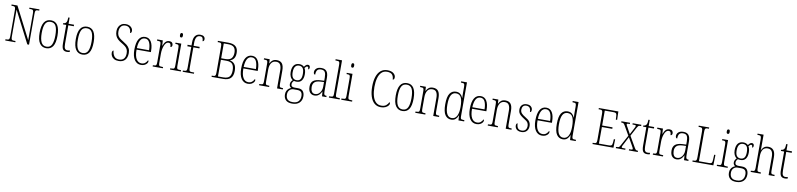

<svg xmlns="http://www.w3.org/2000/svg" viewBox="7 -2139 15550 3747"><g transform="rotate(10 7782.0 -265.5)"><path d="M38 0V-25H61Q85 -25 97.5 -30.5Q110 -36 115 -54Q120 -72 120 -109V-606Q120 -642 115 -660Q110 -678 97.5 -683.5Q85 -689 61 -689H38V-714H154L478 -82V-606Q478 -642 473.5 -660Q469 -678 456 -683.5Q443 -689 420 -689H392V-714H590V-689H567Q543 -689 530.5 -683.5Q518 -678 513.5 -660Q509 -642 509 -605V0H475L151 -632V-109Q151 -72 155.5 -54Q160 -36 172.5 -30.5Q185 -25 209 -25H237V0Z M848 10Q765 10 718.5 -57.5Q672 -125 672 -267Q672 -543 851 -543Q1026 -543 1026 -267Q1026 -124 981 -57Q936 10 848 10ZM849 -21Q924 -21 954 -85Q984 -149 984 -267Q984 -391 953.5 -451.5Q923 -512 850 -512Q775 -512 744 -451Q713 -390 713 -267Q713 -147 745.5 -84Q778 -21 849 -21Z M1260 10Q1205 10 1181 -23Q1157 -56 1157 -142V-506H1092V-528Q1131 -531 1149 -553Q1161 -568 1166 -593Q1171 -618 1172 -657H1198V-536H1307V-506H1198V-139Q1198 -71 1214.5 -46Q1231 -21 1265 -21Q1279 -21 1290 -22.5Q1301 -24 1315 -27V3Q1302 6 1287.5 8Q1273 10 1260 10Z M1565 10Q1482 10 1435.5 -57.5Q1389 -125 1389 -267Q1389 -543 1568 -543Q1743 -543 1743 -267Q1743 -124 1698 -57Q1653 10 1565 10ZM1566 -21Q1641 -21 1671 -85Q1701 -149 1701 -267Q1701 -391 1670.5 -451.5Q1640 -512 1567 -512Q1492 -512 1461 -451Q1430 -390 1430 -267Q1430 -147 1462.5 -84Q1495 -21 1566 -21Z M2286 10Q2230 10 2194.5 -10Q2159 -30 2142.5 -61Q2126 -92 2126 -125Q2126 -143 2133 -158Q2140 -173 2155 -173Q2158 -108 2190 -64Q2222 -20 2288 -20Q2351 -20 2383 -57.5Q2415 -95 2415 -164Q2415 -210 2401 -240.5Q2387 -271 2357 -295.5Q2327 -320 2279 -348Q2236 -373 2206 -400.5Q2176 -428 2159.5 -466Q2143 -504 2143 -560Q2143 -606 2162 -643.5Q2181 -681 2216.5 -702.5Q2252 -724 2300 -724Q2345 -724 2376.5 -707.5Q2408 -691 2424.5 -665.5Q2441 -640 2441 -613Q2441 -590 2432.5 -579Q2424 -568 2410 -568Q2410 -625 2381.5 -659.5Q2353 -694 2299 -694Q2240 -694 2211 -655Q2182 -616 2182 -557Q2182 -513 2195 -483.5Q2208 -454 2235 -431Q2262 -408 2304 -383Q2346 -358 2380 -331.5Q2414 -305 2434.5 -268Q2455 -231 2455 -175Q2455 -88 2411.5 -39Q2368 10 2286 10Z M2727 10Q2645 10 2597.5 -61Q2550 -132 2550 -262Q2550 -404 2594 -473.5Q2638 -543 2719 -543Q2795 -543 2835.5 -477Q2876 -411 2876 -294V-270H2592Q2592 -144 2629.5 -83Q2667 -22 2731 -22Q2778 -22 2807 -47.5Q2836 -73 2850 -105Q2861 -99 2861 -82Q2861 -65 2846 -43.5Q2831 -22 2801 -6Q2771 10 2727 10ZM2835 -300Q2834 -395 2807 -453.5Q2780 -512 2719 -512Q2657 -512 2626.5 -455Q2596 -398 2593 -300Z M2959 0V-25H2965Q2993 -25 3007.5 -29Q3022 -33 3027.5 -49Q3033 -65 3033 -100V-438Q3033 -472 3027.5 -487.5Q3022 -503 3007 -507Q2992 -511 2961 -511H2955V-536H3066L3072 -431H3074Q3084 -458 3099 -484Q3114 -510 3136.5 -527Q3159 -544 3194 -544Q3231 -544 3249.5 -525.5Q3268 -507 3268 -479Q3268 -460 3260 -447.5Q3252 -435 3233 -435Q3233 -469 3223.5 -490Q3214 -511 3182 -511Q3156 -511 3136 -490Q3116 -469 3102 -434Q3088 -399 3081 -357.5Q3074 -316 3074 -276V-99Q3074 -64 3079 -48.5Q3084 -33 3099 -29Q3114 -25 3142 -25H3161V0Z M3407 -654Q3394 -654 3386 -663Q3378 -672 3378 -698Q3378 -723 3386 -732.5Q3394 -742 3407 -742Q3420 -742 3428 -732.5Q3436 -723 3436 -698Q3436 -672 3428 -663Q3420 -654 3407 -654ZM3303 0V-25H3322Q3351 -25 3366 -29Q3381 -33 3386 -49Q3391 -65 3391 -98V-435Q3391 -469 3386.5 -485.5Q3382 -502 3368.5 -506.5Q3355 -511 3328 -511H3318V-536H3432V-99Q3432 -65 3437 -49Q3442 -33 3457 -29Q3472 -25 3501 -25H3518V0Z M3554 0V-25H3574Q3598 -25 3611.5 -29.5Q3625 -34 3630 -51Q3635 -68 3635 -104V-506H3557V-536H3635V-598Q3635 -684 3670.5 -728Q3706 -772 3771 -772Q3816 -772 3840 -752Q3864 -732 3864 -698Q3864 -678 3855 -666.5Q3846 -655 3832 -655Q3832 -694 3819.5 -718Q3807 -742 3769 -742Q3719 -742 3697.5 -702.5Q3676 -663 3676 -599V-536H3796V-506H3676V-104Q3676 -68 3681 -51Q3686 -34 3699 -29.5Q3712 -25 3737 -25H3777V0Z M4126 0V-25H4148Q4172 -25 4184.5 -30.5Q4197 -36 4201.5 -54.5Q4206 -73 4206 -110V-606Q4206 -643 4201.5 -660.5Q4197 -678 4184.5 -683.5Q4172 -689 4148 -689H4126V-714H4334Q4433 -714 4480.5 -672Q4528 -630 4528 -542Q4528 -491 4513 -458Q4498 -425 4474.5 -407Q4451 -389 4425 -381V-378Q4481 -370 4516.5 -326.5Q4552 -283 4552 -192Q4552 -95 4504 -47.5Q4456 0 4358 0ZM4331 -390Q4419 -390 4452 -431Q4485 -472 4485 -541Q4485 -613 4450.5 -648.5Q4416 -684 4333 -684H4248V-390ZM4355 -30Q4440 -30 4475 -70.5Q4510 -111 4510 -194Q4510 -277 4477 -318.5Q4444 -360 4356 -360H4248V-30Z M4844 10Q4762 10 4714.5 -61Q4667 -132 4667 -262Q4667 -404 4711 -473.5Q4755 -543 4836 -543Q4912 -543 4952.5 -477Q4993 -411 4993 -294V-270H4709Q4709 -144 4746.5 -83Q4784 -22 4848 -22Q4895 -22 4924 -47.5Q4953 -73 4967 -105Q4978 -99 4978 -82Q4978 -65 4963 -43.5Q4948 -22 4918 -6Q4888 10 4844 10ZM4952 -300Q4951 -395 4924 -453.5Q4897 -512 4836 -512Q4774 -512 4743.5 -455Q4713 -398 4710 -300Z M5068 0V-25H5080Q5109 -25 5124 -29Q5139 -33 5144 -49Q5149 -65 5149 -99V-438Q5149 -472 5144 -487.5Q5139 -503 5124.5 -507Q5110 -511 5082 -511H5072V-536H5184L5189 -456H5192Q5214 -500 5245 -521.5Q5276 -543 5325 -543Q5397 -543 5431 -498.5Q5465 -454 5465 -359V-99Q5465 -65 5470 -49Q5475 -33 5489 -29Q5503 -25 5532 -25H5539V0H5424V-361Q5424 -428 5400.5 -469Q5377 -510 5319 -510Q5255 -510 5222.5 -462.5Q5190 -415 5190 -331V-98Q5190 -64 5195 -48.5Q5200 -33 5215 -29Q5230 -25 5259 -25H5267V0Z M5764 241Q5678 241 5637 199Q5596 157 5596 87Q5596 44 5611.5 15Q5627 -14 5650 -31.5Q5673 -49 5695 -57Q5679 -65 5667 -81.5Q5655 -98 5655 -128Q5655 -155 5668.5 -177Q5682 -199 5698 -213Q5666 -231 5648 -271Q5630 -311 5630 -361Q5630 -452 5667 -497.5Q5704 -543 5774 -543Q5804 -543 5828 -532.5Q5852 -522 5866 -507Q5879 -523 5896.5 -541Q5914 -559 5940 -559Q5961 -559 5971.5 -545.5Q5982 -532 5982 -513Q5982 -495 5975.5 -484Q5969 -473 5956 -473Q5956 -498 5951 -510.5Q5946 -523 5932 -523Q5919 -523 5908 -514Q5897 -505 5882 -485Q5894 -466 5902 -437.5Q5910 -409 5910 -363Q5910 -286 5876 -240.5Q5842 -195 5774 -195Q5763 -195 5746.5 -197Q5730 -199 5722 -202Q5709 -189 5698.5 -171.5Q5688 -154 5688 -128Q5688 -99 5707 -87Q5726 -75 5759 -75H5826Q5896 -75 5926.5 -36.5Q5957 2 5957 64Q5957 144 5907.5 192.5Q5858 241 5764 241ZM5771 -224Q5821 -224 5846 -258Q5871 -292 5871 -365Q5871 -446 5845.5 -479.5Q5820 -513 5770 -513Q5724 -513 5696.5 -477.5Q5669 -442 5669 -364Q5669 -224 5771 -224ZM5766 211Q5848 211 5883.5 171Q5919 131 5919 67Q5919 13 5895.5 -13Q5872 -39 5816 -39H5745Q5698 -39 5666 -6Q5634 27 5634 85Q5634 120 5646 148.5Q5658 177 5687 194Q5716 211 5766 211Z M6165 10Q6111 10 6076.5 -28.5Q6042 -67 6042 -147Q6042 -225 6089.5 -262.5Q6137 -300 6236 -304L6305 -307V-371Q6305 -442 6285 -477.5Q6265 -513 6208 -513Q6154 -513 6132 -483Q6110 -453 6110 -393Q6077 -393 6077 -441Q6077 -482 6110.5 -512.5Q6144 -543 6210 -543Q6279 -543 6312.5 -502.5Q6346 -462 6346 -372V-107Q6346 -54 6356.5 -39.5Q6367 -25 6398 -25H6401V0H6315L6308 -93H6305Q6292 -66 6274 -42.5Q6256 -19 6229.5 -4.5Q6203 10 6165 10ZM6172 -21Q6211 -21 6241 -44Q6271 -67 6288 -104.5Q6305 -142 6305 -186V-281L6240 -278Q6153 -274 6118.5 -240Q6084 -206 6084 -145Q6084 -92 6105 -56.5Q6126 -21 6172 -21Z M6451 0V-25H6462Q6495 -25 6511 -29Q6527 -33 6532 -48.5Q6537 -64 6537 -98V-660Q6537 -695 6531.5 -711Q6526 -727 6511.5 -731Q6497 -735 6470 -735H6451V-760H6578V-98Q6578 -64 6583 -48.5Q6588 -33 6604 -29Q6620 -25 6653 -25H6665V0Z M6800 -654Q6787 -654 6779 -663Q6771 -672 6771 -698Q6771 -723 6779 -732.5Q6787 -742 6800 -742Q6813 -742 6821 -732.5Q6829 -723 6829 -698Q6829 -672 6821 -663Q6813 -654 6800 -654ZM6696 0V-25H6715Q6744 -25 6759 -29Q6774 -33 6779 -49Q6784 -65 6784 -98V-435Q6784 -469 6779.5 -485.5Q6775 -502 6761.5 -506.5Q6748 -511 6721 -511H6711V-536H6825V-99Q6825 -65 6830 -49Q6835 -33 6850 -29Q6865 -25 6894 -25H6911V0Z M7481 10Q7404 10 7351.5 -35.5Q7299 -81 7272.5 -164Q7246 -247 7246 -358Q7246 -471 7273 -553Q7300 -635 7353.5 -679.5Q7407 -724 7485 -724Q7566 -724 7607.5 -689.5Q7649 -655 7649 -611Q7649 -562 7616 -562Q7616 -621 7586 -657Q7556 -693 7482 -693Q7416 -693 7373.5 -650.5Q7331 -608 7310.5 -532.5Q7290 -457 7290 -358Q7290 -259 7311 -183Q7332 -107 7375 -64.5Q7418 -22 7484 -22Q7545 -22 7579 -49.5Q7613 -77 7631 -117Q7645 -109 7645 -88Q7645 -71 7626 -48Q7607 -25 7570 -7.5Q7533 10 7481 10Z M7905 10Q7822 10 7775.5 -57.5Q7729 -125 7729 -267Q7729 -543 7908 -543Q8083 -543 8083 -267Q8083 -124 8038 -57Q7993 10 7905 10ZM7906 -21Q7981 -21 8011 -85Q8041 -149 8041 -267Q8041 -391 8010.5 -451.5Q7980 -512 7907 -512Q7832 -512 7801 -451Q7770 -390 7770 -267Q7770 -147 7802.5 -84Q7835 -21 7906 -21Z M8163 0V-25H8175Q8204 -25 8219 -29Q8234 -33 8239 -49Q8244 -65 8244 -99V-438Q8244 -472 8239 -487.5Q8234 -503 8219.5 -507Q8205 -511 8177 -511H8167V-536H8279L8284 -456H8287Q8309 -500 8340 -521.5Q8371 -543 8420 -543Q8492 -543 8526 -498.5Q8560 -454 8560 -359V-99Q8560 -65 8565 -49Q8570 -33 8584 -29Q8598 -25 8627 -25H8634V0H8519V-361Q8519 -428 8495.5 -469Q8472 -510 8414 -510Q8350 -510 8317.5 -462.5Q8285 -415 8285 -331V-98Q8285 -64 8290 -48.5Q8295 -33 8310 -29Q8325 -25 8354 -25H8362V0Z M8876 10Q8798 10 8754 -54.5Q8710 -119 8710 -267Q8710 -415 8754 -479.5Q8798 -544 8877 -544Q8929 -544 8962 -517.5Q8995 -491 9013 -447H9017Q9015 -471 9014 -497Q9013 -523 9013 -548V-656Q9013 -693 9008 -710Q9003 -727 8989 -731Q8975 -735 8948 -735H8938V-760H9054V-93Q9054 -62 9059 -47.5Q9064 -33 9078.5 -29Q9093 -25 9121 -25H9132V0H9019L9014 -98H9012Q8993 -49 8960.5 -19.5Q8928 10 8876 10ZM8879 -22Q8947 -22 8980.5 -85.5Q9014 -149 9014 -265Q9014 -386 8985 -449Q8956 -512 8882 -512Q8817 -512 8784.5 -453Q8752 -394 8752 -265Q8752 -140 8785.5 -80.5Q8819 -21 8879 -22Z M9375 10Q9293 10 9245.5 -61Q9198 -132 9198 -262Q9198 -404 9242 -473.5Q9286 -543 9367 -543Q9443 -543 9483.5 -477Q9524 -411 9524 -294V-270H9240Q9240 -144 9277.5 -83Q9315 -22 9379 -22Q9426 -22 9455 -47.5Q9484 -73 9498 -105Q9509 -99 9509 -82Q9509 -65 9494 -43.5Q9479 -22 9449 -6Q9419 10 9375 10ZM9483 -300Q9482 -395 9455 -453.5Q9428 -512 9367 -512Q9305 -512 9274.5 -455Q9244 -398 9241 -300Z M9599 0V-25H9611Q9640 -25 9655 -29Q9670 -33 9675 -49Q9680 -65 9680 -99V-438Q9680 -472 9675 -487.5Q9670 -503 9655.5 -507Q9641 -511 9613 -511H9603V-536H9715L9720 -456H9723Q9745 -500 9776 -521.5Q9807 -543 9856 -543Q9928 -543 9962 -498.5Q9996 -454 9996 -359V-99Q9996 -65 10001 -49Q10006 -33 10020 -29Q10034 -25 10063 -25H10070V0H9955V-361Q9955 -428 9931.5 -469Q9908 -510 9850 -510Q9786 -510 9753.5 -462.5Q9721 -415 9721 -331V-98Q9721 -64 9726 -48.5Q9731 -33 9746 -29Q9761 -25 9790 -25H9798V0Z M10265 10Q10220 10 10192 -5.5Q10164 -21 10151 -45Q10138 -69 10138 -94Q10138 -120 10146 -131.5Q10154 -143 10167 -143Q10167 -85 10189.5 -52Q10212 -19 10266 -19Q10315 -19 10341 -48Q10367 -77 10367 -129Q10367 -164 10349.5 -192Q10332 -220 10277 -252Q10231 -281 10203.5 -305Q10176 -329 10164.5 -355.5Q10153 -382 10153 -418Q10153 -475 10187 -508.5Q10221 -542 10278 -542Q10334 -542 10363.5 -514.5Q10393 -487 10393 -449Q10393 -403 10364 -403Q10364 -513 10276 -513Q10231 -513 10210.5 -486.5Q10190 -460 10190 -421Q10190 -378 10215.5 -349Q10241 -320 10294 -289Q10359 -252 10382 -215.5Q10405 -179 10405 -131Q10405 -66 10367 -28Q10329 10 10265 10Z M10674 10Q10592 10 10544.5 -61Q10497 -132 10497 -262Q10497 -404 10541 -473.5Q10585 -543 10666 -543Q10742 -543 10782.5 -477Q10823 -411 10823 -294V-270H10539Q10539 -144 10576.5 -83Q10614 -22 10678 -22Q10725 -22 10754 -47.5Q10783 -73 10797 -105Q10808 -99 10808 -82Q10808 -65 10793 -43.5Q10778 -22 10748 -6Q10718 10 10674 10ZM10782 -300Q10781 -395 10754 -453.5Q10727 -512 10666 -512Q10604 -512 10573.5 -455Q10543 -398 10540 -300Z M11087 10Q11009 10 10965 -54.5Q10921 -119 10921 -267Q10921 -415 10965 -479.5Q11009 -544 11088 -544Q11140 -544 11173 -517.5Q11206 -491 11224 -447H11228Q11226 -471 11225 -497Q11224 -523 11224 -548V-656Q11224 -693 11219 -710Q11214 -727 11200 -731Q11186 -735 11159 -735H11149V-760H11265V-93Q11265 -62 11270 -47.5Q11275 -33 11289.5 -29Q11304 -25 11332 -25H11343V0H11230L11225 -98H11223Q11204 -49 11171.5 -19.5Q11139 10 11087 10ZM11090 -22Q11158 -22 11191.5 -85.5Q11225 -149 11225 -265Q11225 -386 11196 -449Q11167 -512 11093 -512Q11028 -512 10995.5 -453Q10963 -394 10963 -265Q10963 -140 10996.5 -80.5Q11030 -21 11090 -22Z M11675 0V-25H11698Q11722 -25 11734.5 -30.5Q11747 -36 11751.5 -54Q11756 -72 11756 -108V-605Q11756 -642 11751.5 -660Q11747 -678 11734.5 -683.5Q11722 -689 11698 -689H11675V-714H12062L12067 -548H12041L12038 -601Q12037 -635 12031.5 -653Q12026 -671 12011.5 -677.5Q11997 -684 11966 -684H11798V-389H12004V-359H11798L11797 -30H11993Q12023 -30 12037.5 -36.5Q12052 -43 12057.5 -58.5Q12063 -74 12065 -102L12069 -166H12095L12090 0Z M12137 0V-25H12148Q12169 -25 12181.5 -28Q12194 -31 12204 -42.5Q12214 -54 12226 -78L12336 -281L12232 -462Q12214 -494 12201.5 -502.5Q12189 -511 12163 -511H12154V-536H12325V-511H12308Q12279 -511 12272 -506.5Q12265 -502 12265 -494Q12265 -486 12272.5 -472.5Q12280 -459 12292 -438L12359 -316L12421 -434Q12432 -456 12439 -470.5Q12446 -485 12446 -494Q12446 -503 12438 -507Q12430 -511 12404 -511H12377V-536H12549V-511H12543Q12523 -511 12511 -508Q12499 -505 12489.5 -494.5Q12480 -484 12467 -460L12376 -289L12500 -74Q12518 -42 12530.5 -33.5Q12543 -25 12566 -25H12572V0H12396V-25H12422Q12450 -25 12458 -29.5Q12466 -34 12466 -43Q12466 -51 12458.5 -65Q12451 -79 12437 -105L12352 -254L12272 -100Q12261 -79 12254 -65.5Q12247 -52 12247 -42Q12247 -33 12255 -29Q12263 -25 12288 -25H12324V0Z M12756 10Q12701 10 12677 -23Q12653 -56 12653 -142V-506H12588V-528Q12627 -531 12645 -553Q12657 -568 12662 -593Q12667 -618 12668 -657H12694V-536H12803V-506H12694V-139Q12694 -71 12710.5 -46Q12727 -21 12761 -21Q12775 -21 12786 -22.5Q12797 -24 12811 -27V3Q12798 6 12783.5 8Q12769 10 12756 10Z M12870 0V-25H12876Q12904 -25 12918.5 -29Q12933 -33 12938.5 -49Q12944 -65 12944 -100V-438Q12944 -472 12938.5 -487.5Q12933 -503 12918 -507Q12903 -511 12872 -511H12866V-536H12977L12983 -431H12985Q12995 -458 13010 -484Q13025 -510 13047.5 -527Q13070 -544 13105 -544Q13142 -544 13160.5 -525.5Q13179 -507 13179 -479Q13179 -460 13171 -447.5Q13163 -435 13144 -435Q13144 -469 13134.5 -490Q13125 -511 13093 -511Q13067 -511 13047 -490Q13027 -469 13013 -434Q12999 -399 12992 -357.5Q12985 -316 12985 -276V-99Q12985 -64 12990 -48.5Q12995 -33 13010 -29Q13025 -25 13053 -25H13072V0Z M13339 10Q13285 10 13250.5 -28.5Q13216 -67 13216 -147Q13216 -225 13263.5 -262.5Q13311 -300 13410 -304L13479 -307V-371Q13479 -442 13459 -477.5Q13439 -513 13382 -513Q13328 -513 13306 -483Q13284 -453 13284 -393Q13251 -393 13251 -441Q13251 -482 13284.5 -512.5Q13318 -543 13384 -543Q13453 -543 13486.5 -502.5Q13520 -462 13520 -372V-107Q13520 -54 13530.5 -39.5Q13541 -25 13572 -25H13575V0H13489L13482 -93H13479Q13466 -66 13448 -42.5Q13430 -19 13403.5 -4.5Q13377 10 13339 10ZM13346 -21Q13385 -21 13415 -44Q13445 -67 13462 -104.5Q13479 -142 13479 -186V-281L13414 -278Q13327 -274 13292.5 -240Q13258 -206 13258 -145Q13258 -92 13279 -56.5Q13300 -21 13346 -21Z M13655 0V-25H13679Q13702 -25 13714.5 -30.5Q13727 -36 13732 -54Q13737 -72 13737 -109V-605Q13737 -642 13732 -660Q13727 -678 13714.5 -683.5Q13702 -689 13679 -689H13655V-714H13862V-689H13837Q13813 -689 13800.5 -683.5Q13788 -678 13783.5 -660Q13779 -642 13779 -606V-30H13983Q14021 -30 14032.5 -46.5Q14044 -63 14045 -104L14050 -207H14075L14070 0Z M14242 -654Q14229 -654 14221 -663Q14213 -672 14213 -698Q14213 -723 14221 -732.5Q14229 -742 14242 -742Q14255 -742 14263 -732.5Q14271 -723 14271 -698Q14271 -672 14263 -663Q14255 -654 14242 -654ZM14138 0V-25H14157Q14186 -25 14201 -29Q14216 -33 14221 -49Q14226 -65 14226 -98V-435Q14226 -469 14221.5 -485.5Q14217 -502 14203.5 -506.5Q14190 -511 14163 -511H14153V-536H14267V-99Q14267 -65 14272 -49Q14277 -33 14292 -29Q14307 -25 14336 -25H14353V0Z M14562 241Q14476 241 14435 199Q14394 157 14394 87Q14394 44 14409.5 15Q14425 -14 14448 -31.5Q14471 -49 14493 -57Q14477 -65 14465 -81.5Q14453 -98 14453 -128Q14453 -155 14466.5 -177Q14480 -199 14496 -213Q14464 -231 14446 -271Q14428 -311 14428 -361Q14428 -452 14465 -497.5Q14502 -543 14572 -543Q14602 -543 14626 -532.5Q14650 -522 14664 -507Q14677 -523 14694.5 -541Q14712 -559 14738 -559Q14759 -559 14769.5 -545.5Q14780 -532 14780 -513Q14780 -495 14773.5 -484Q14767 -473 14754 -473Q14754 -498 14749 -510.5Q14744 -523 14730 -523Q14717 -523 14706 -514Q14695 -505 14680 -485Q14692 -466 14700 -437.5Q14708 -409 14708 -363Q14708 -286 14674 -240.5Q14640 -195 14572 -195Q14561 -195 14544.5 -197Q14528 -199 14520 -202Q14507 -189 14496.5 -171.5Q14486 -154 14486 -128Q14486 -99 14505 -87Q14524 -75 14557 -75H14624Q14694 -75 14724.5 -36.5Q14755 2 14755 64Q14755 144 14705.5 192.5Q14656 241 14562 241ZM14569 -224Q14619 -224 14644 -258Q14669 -292 14669 -365Q14669 -446 14643.5 -479.5Q14618 -513 14568 -513Q14522 -513 14494.5 -477.5Q14467 -442 14467 -364Q14467 -224 14569 -224ZM14564 211Q14646 211 14681.5 171Q14717 131 14717 67Q14717 13 14693.5 -13Q14670 -39 14614 -39H14543Q14496 -39 14464 -6Q14432 27 14432 85Q14432 120 14444 148.5Q14456 177 14485 194Q14514 211 14564 211Z M14809 0V-25H14821Q14850 -25 14865 -29Q14880 -33 14885.5 -49Q14891 -65 14891 -99V-661Q14891 -694 14885.5 -710Q14880 -726 14867 -730.5Q14854 -735 14829 -735H14813V-760H14932V-500Q14932 -487 14931 -472.5Q14930 -458 14929 -448H14931Q14945 -485 14977 -514Q15009 -543 15067 -543Q15133 -543 15169.5 -498.5Q15206 -454 15206 -360V-98Q15206 -65 15210.5 -49.5Q15215 -34 15229 -29.5Q15243 -25 15271 -25H15280V0H15165V-359Q15165 -433 15140.5 -471.5Q15116 -510 15057 -510Q14996 -510 14964 -465.5Q14932 -421 14932 -331V-98Q14932 -64 14937 -48.5Q14942 -33 14956.5 -29Q14971 -25 15001 -25H15008V0Z M15487 10Q15432 10 15408 -23Q15384 -56 15384 -142V-506H15319V-528Q15358 -531 15376 -553Q15388 -568 15393 -593Q15398 -618 15399 -657H15425V-536H15534V-506H15425V-139Q15425 -71 15441.5 -46Q15458 -21 15492 -21Q15506 -21 15517 -22.5Q15528 -24 15542 -27V3Q15529 6 15514.5 8Q15500 10 15487 10Z"/></g></svg>

Font: Noto Serif Bengali Condensed ExtraLight
Style: Regular
Weight: 200
Width: 3
Designer: Juan Bruce, Universal Thirst, Indian Type Foundry and the Monotype Design Team.
Foundry: Monotype Imaging Inc.
Version: Version 2.003; ttfautohint (v1.8.4.7-5d5b)